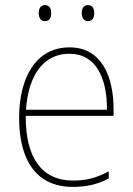

<svg xmlns="http://www.w3.org/2000/svg" viewBox="-20 -724 521 754"><path d="M132 -673C132 -656 139 -641 156 -641C175 -641 181 -655 181 -673C181 -690 175 -704 156 -704C139 -704 132 -689 132 -673ZM301 -673C301 -656 308 -641 325 -641C344 -641 350 -655 350 -673C350 -690 344 -704 325 -704C308 -704 301 -689 301 -673ZM253 -538C119 -538 55 -416 55 -261C55 -100 119 10 266 10C322 10 365 -1 407 -23V-51C355 -24 319 -15 266 -15C144 -15 80 -105 81 -269H426V-295C426 -427 377 -538 253 -538ZM253 -513C355 -513 401 -420 400 -293H82C92 -438 157 -513 253 -513Z"/></svg>

Font: Noto Sans Lao SemiCondensed Thin
Style: Regular
Weight: 100
Width: 4
Designer: Monotype Design Team
Foundry: Monotype Imaging Inc.
Version: Version 2.003